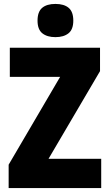

<svg xmlns="http://www.w3.org/2000/svg" viewBox="-20 -957 558 977"><path d="M495 0H24V-119L286 -566H30V-714H489V-595L227 -149H495ZM262 -937Q306 -937 329.5 -917Q353 -897 353 -852Q353 -807 328.5 -787.5Q304 -768 262 -768Q220 -768 195.5 -787.5Q171 -807 171 -852Q171 -897 194.5 -917Q218 -937 262 -937Z"/></svg>

Font: Noto Sans Bengali Condensed Black
Style: Regular
Weight: 900
Width: 3
Designer: Joana Ranito - Universal Thirst; Jelle Bosma - Monotype Design Team
Foundry: Universal Thirst ehf.
Version: Version 3.000; ttfautohint (v1.8.4.7-5d5b)